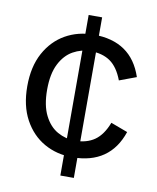

<svg xmlns="http://www.w3.org/2000/svg" viewBox="-80 -715 674 826"><g transform="rotate(10 257.0 -302.5)"><path d="M417.1 -398.3Q396.2 -453.7 361.9 -477.5Q327.6 -501.3 275.3 -501.3Q235.5 -501.3 199.6 -481.3Q163.8 -461.3 142 -418.1Q120.1 -374.9 120.1 -305.7Q120.1 -236.8 142 -193.5Q163.8 -150.1 199.6 -130.1Q235.5 -110.2 275.3 -110.2Q327.4 -110.2 361.8 -134.4Q396.2 -158.6 417.1 -213.2L490.8 -185.7Q466 -112 412.5 -75Q359 -38 277.4 -38Q208.8 -38 153.7 -69.2Q98.7 -100.4 66 -160.4Q33.4 -220.4 33.4 -305.7Q33.4 -391.2 66 -451.2Q98.7 -511.1 153.7 -542.3Q208.8 -573.5 277.4 -573.5Q359 -573.5 412.5 -536.9Q466.1 -500.3 491 -425.8ZM240.3 48.4V-653H299.2V48.4Z"/></g></svg>

Font: TikTok Sans Light
Style: Regular
Weight: 300
Version: Version 4.000